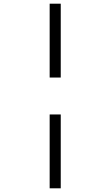

<svg xmlns="http://www.w3.org/2000/svg" viewBox="-20 -780 599 1040"><path d="M249 -360H309V-760H249ZM249 240H309V-160H249Z"/></svg>

Font: Noto Serif Thai
Style: Regular
Weight: 400
Designer: Monotype Design Team
Foundry: Monotype Imaging Inc.
Version: Version 1.901